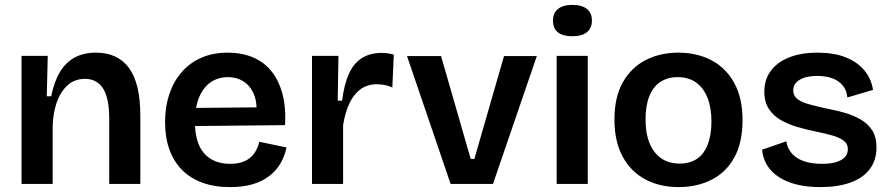

<svg xmlns="http://www.w3.org/2000/svg" viewBox="-20 -751 3633 784"><path d="M68 0V-316V-523H175L171 -358H189Q201 -418 225 -457.5Q249 -497 285.5 -516.5Q322 -536 372 -536Q461 -536 507 -473Q553 -410 553 -279V0H426V-266Q426 -350 401 -389.5Q376 -429 327 -429Q284 -429 255 -402Q226 -375 211 -331Q196 -287 195 -232V0Z M920 13Q856 13 806.5 -5Q757 -23 723 -57.5Q689 -92 671.5 -141Q654 -190 654 -252Q654 -314 671 -365.5Q688 -417 721 -455.5Q754 -494 801.5 -515Q849 -536 910 -536Q967 -536 1012.5 -517Q1058 -498 1088.5 -460Q1119 -422 1133.5 -367Q1148 -312 1144 -240L736 -236V-310L1069 -313L1026 -272Q1032 -328 1017.5 -364Q1003 -400 975 -418Q947 -436 911 -436Q870 -436 839.5 -414.5Q809 -393 792.5 -352.5Q776 -312 776 -254Q776 -167 814 -124.5Q852 -82 920 -82Q949 -82 970 -89.5Q991 -97 1004.5 -109.5Q1018 -122 1026.5 -138.5Q1035 -155 1039 -172L1150 -149Q1142 -112 1124.5 -82.5Q1107 -53 1078.5 -31.5Q1050 -10 1011 1.5Q972 13 920 13Z M1254 0V-263V-523H1362L1359 -340H1377Q1385 -405 1404 -448Q1423 -491 1456.5 -513Q1490 -535 1539 -535Q1549 -535 1561 -533.5Q1573 -532 1588 -528L1582 -394Q1567 -401 1550 -404Q1533 -407 1519 -407Q1480 -407 1452 -386.5Q1424 -366 1406.5 -328.5Q1389 -291 1381 -240V0Z M1820 0 1642 -522H1781L1902 -102H1917L2038 -522H2172L1993 0Z M2253 0V-523H2380V0ZM2317 -603Q2278 -603 2258 -619Q2238 -635 2238 -667Q2238 -698 2258.5 -714.5Q2279 -731 2317 -731Q2356 -731 2376.5 -714.5Q2397 -698 2397 -667Q2397 -636 2376.5 -619.5Q2356 -603 2317 -603Z M2751 13Q2674 13 2615 -18.5Q2556 -50 2522.5 -111.5Q2489 -173 2489 -263Q2489 -355 2523.5 -415.5Q2558 -476 2617 -506Q2676 -536 2750 -536Q2826 -536 2885 -505Q2944 -474 2978 -412.5Q3012 -351 3012 -260Q3012 -168 2978 -107Q2944 -46 2884.5 -16.5Q2825 13 2751 13ZM2755 -83Q2797 -83 2826 -102.5Q2855 -122 2870 -161Q2885 -200 2885 -254Q2885 -311 2869 -351.5Q2853 -392 2822.5 -414Q2792 -436 2747 -436Q2706 -436 2676.5 -416.5Q2647 -397 2631.5 -358.5Q2616 -320 2616 -265Q2616 -177 2653 -130Q2690 -83 2755 -83Z M3329 13Q3276 13 3233.5 2.5Q3191 -8 3160.5 -28Q3130 -48 3112.5 -76Q3095 -104 3092 -140L3191 -174Q3194 -148 3211.5 -126.5Q3229 -105 3260.5 -93.5Q3292 -82 3337 -82Q3387 -82 3414.5 -97.5Q3442 -113 3442 -142Q3442 -163 3426.5 -175.5Q3411 -188 3383 -196.5Q3355 -205 3315 -213Q3277 -221 3239.5 -231.5Q3202 -242 3170.5 -259.5Q3139 -277 3120 -305.5Q3101 -334 3101 -377Q3101 -425 3126.5 -460.5Q3152 -496 3201 -516Q3250 -536 3318 -536Q3383 -536 3430.5 -518Q3478 -500 3507.5 -466Q3537 -432 3545 -384L3440 -353Q3438 -381 3422 -401Q3406 -421 3379.5 -431Q3353 -441 3317 -441Q3271 -441 3245 -425Q3219 -409 3219 -382Q3219 -360 3235.5 -347Q3252 -334 3281 -326Q3310 -318 3349 -309Q3388 -302 3425.5 -291.5Q3463 -281 3493 -264Q3523 -247 3541 -219.5Q3559 -192 3559 -149Q3559 -97 3531.5 -60.5Q3504 -24 3452.5 -5.5Q3401 13 3329 13Z"/></svg>

Font: Bricolage Grotesque 20pt SemiBold
Style: Regular
Weight: 600
Version: Version 1.001;gftools[0.9.33.dev8+g029e19f]